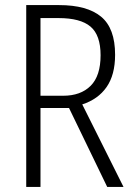

<svg xmlns="http://www.w3.org/2000/svg" viewBox="-20 -734 523 754"><path d="M212 -714Q322 -714 377 -668.5Q432 -623 432 -519Q432 -440 398.5 -392Q365 -344 303 -324L465 0H401L251 -310H139V0H83V-714ZM210 -663H139V-358H228Q297 -358 336 -397Q375 -436 375 -517Q375 -596 335.5 -629.5Q296 -663 210 -663Z"/></svg>

Font: Noto Sans Lao UI Cond Light
Style: Regular
Weight: 300
Width: 3
Designer: Monotype Design Team
Foundry: Monotype Imaging Inc.
Version: Version 2.000; ttfautohint (v1.8.4.7-5d5b)